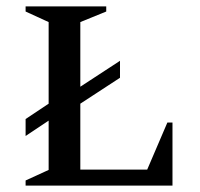

<svg xmlns="http://www.w3.org/2000/svg" viewBox="-20 -580 625 600"><path d="M60 0V-16L132 -49V-203L60 -155V-208L132 -256V-511L60 -544V-560H312V-544L231 -511V-309L355 -390V-337L231 -256V-50H440L503 -197H519V0Z"/></svg>

Font: Spectral SC Medium
Style: Regular
Weight: 500
Designer: Jean-Baptiste Levee
Foundry: Production Type
Version: Version 2.001